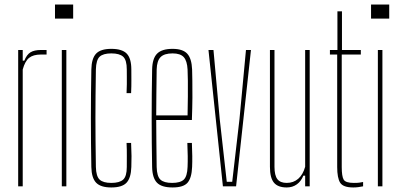

<svg xmlns="http://www.w3.org/2000/svg" viewBox="-20 -820 1763 845"><path d="M60 0V-600H80V-553H87Q97.5 -579.5 114.2 -589.8Q131 -600 160 -600Q166 -600 172.5 -600Q179 -600 185 -600V-580H160Q126.5 -580 108.2 -565.5Q90 -551 80 -514V0Z M222 -738V-800H302V-738ZM252 0V-600H272V0Z M537 -410Q538 -431 538.2 -449Q538.5 -467 538.2 -483Q538 -499 538 -514Q538 -556 522 -570.5Q506 -585 470 -585Q434 -585 418.5 -570.5Q403 -556 402 -514Q401 -450.5 400.5 -399Q400 -347.5 400 -299.5Q400 -251.5 400.5 -200Q401 -148.5 402 -85Q403 -44 418.5 -29.5Q434 -15 470 -15Q506 -15 522 -29.5Q538 -44 538 -85Q538 -108.5 538.2 -134Q538.5 -159.5 537 -191H557Q558.5 -159 558.8 -133Q559 -107 558 -85Q556.5 -37 537 -16Q517.5 5 470 5Q423 5 403 -16Q383 -37 382 -85Q381 -138.5 380.5 -192.2Q380 -246 380 -299.5Q380 -353 380.5 -406.8Q381 -460.5 382 -514Q383 -563 403 -584Q423 -605 470 -605Q517.5 -605 537.8 -584Q558 -563 558 -514Q558 -493 558.2 -467.8Q558.5 -442.5 557 -410Z M739.5 5Q691 5 670.8 -16Q650.5 -37 649.5 -85Q648.5 -138.5 648 -192.2Q647.5 -246 647.5 -299.5Q647.5 -353 648 -406.8Q648.5 -460.5 649.5 -514Q650.5 -563 671.5 -584Q692.5 -605 739.5 -605Q784 -605 803.8 -584Q823.5 -563 825.5 -514Q826 -496 826.5 -465Q827 -434 826.8 -390.5Q826.5 -347 824.5 -292H667.5Q667.5 -245.5 668.2 -196Q669 -146.5 669.5 -85Q670.5 -44 686 -29.5Q701.5 -15 737.5 -15Q773.5 -15 788.8 -29.5Q804 -44 805.5 -85Q806.5 -107.5 806.2 -133.2Q806 -159 804.5 -191H824.5Q826 -159 826.2 -133Q826.5 -107 825.5 -85Q823.5 -37 805.5 -16Q787.5 5 739.5 5ZM667.5 -312H805.5Q806.5 -356.5 806.8 -395.5Q807 -434.5 806.8 -464.8Q806.5 -495 805.5 -514Q803.5 -552.5 788.5 -568.8Q773.5 -585 739.5 -585Q703 -585 686.8 -568.8Q670.5 -552.5 669.5 -514Q669 -455 668.2 -406.5Q667.5 -358 667.5 -312Z M961 0 897.5 -600H919.5L947 -296L978 -20H1002L1034 -296L1062.5 -600H1084.5L1019 0Z M1242 5Q1203 5 1185.5 -16.2Q1168 -37.5 1168 -86V-600H1188V-86Q1188 -48 1200.8 -31.5Q1213.5 -15 1242 -15Q1271.5 -15 1292.5 -33.2Q1313.5 -51.5 1323 -86V-600H1343V0H1323V-47H1315Q1305.5 -22.5 1286.5 -8.8Q1267.5 5 1242 5Z M1535 5Q1490 5 1477 -16Q1464 -37 1464 -85V-580H1432V-600H1465V-770H1485V-600H1568V-580H1484V-85Q1484 -44 1492.5 -29.5Q1501 -15 1537 -15Q1553 -15 1560.2 -16Q1567.5 -17 1578 -19V0Q1568.5 2 1557.5 3.5Q1546.5 5 1535 5Z M1613 -738V-800H1693V-738ZM1643 0V-600H1663V0Z"/></svg>

Font: Big Shoulders Display Thin Thin
Style: Regular
Weight: 250
Version: Version 2.002